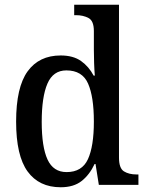

<svg xmlns="http://www.w3.org/2000/svg" viewBox="-20 -780 620 810"><path d="M236 10Q145 10 96.5 -56.5Q48 -123 48 -267Q48 -412 96.5 -479Q145 -546 236 -546Q289 -546 322 -522.5Q355 -499 375 -461H380Q378 -485 377 -514.5Q376 -544 376 -570V-649Q376 -692 353.5 -704Q331 -716 301 -716H293V-760H482V-115Q482 -70 503 -57Q524 -44 556 -44H564V0H397L383 -88H379Q358 -43 324.5 -16.5Q291 10 236 10ZM261 -54Q326 -54 351 -108.5Q376 -163 376 -267Q376 -372 351.5 -427.5Q327 -483 260 -483Q204 -483 180 -427Q156 -371 156 -266Q156 -160 180.5 -107Q205 -54 261 -54Z"/></svg>

Font: Noto Serif Georgian SemiCondensed Medium
Style: Regular
Weight: 500
Width: 4
Designer: Monotype Design Team, Akaki Razmadze
Foundry: Google LLC
Version: Version 2.003; ttfautohint (v1.8.4.7-5d5b)